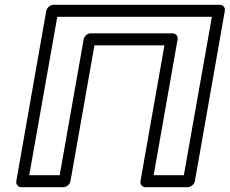

<svg xmlns="http://www.w3.org/2000/svg" viewBox="-20 -756 958 801"><path d="M747 -25H621L721 -592C724 -607 711 -617 700 -617H358C343 -617 331 -603 329 -592L229 -25H102L219 -686H864ZM763 25C774 25 790 15 793 0L918 -711C920 -722 913 -736 898 -736H203C192 -736 176 -726 173 -711L48 0C46 11 54 25 69 25H245C256 25 271 15 274 0L374 -567H666L566 0C564 11 572 25 587 25Z"/></svg>

Font: Asimov
Style: XWidOuIt
Weight: 500
Designer: Google
Version: Version 2.000980; 2014